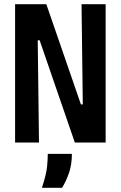

<svg xmlns="http://www.w3.org/2000/svg" viewBox="-20 -680 575 916"><path d="M52 0V-660H201L366 -182H375L369 -660H484V0H337L169 -488H160L166 0ZM180 216Q201 152 204.5 115.5Q208 79 208 54H323Q323 105 309 145.5Q295 186 276 216Z"/></svg>

Font: Bricolage Grotesque 36pt Condensed SemiBold
Style: Regular
Weight: 600
Width: 3
Designer: Mathieu Triay
Foundry: Atelier Triay
Version: Version 1.001;gftools[0.9.33.dev8+g029e19f]